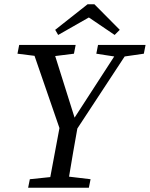

<svg xmlns="http://www.w3.org/2000/svg" viewBox="-20 -881 703 901"><path d="M62 -629 70 -670H335L327 -629L239 -618L330 -329L516 -616L432 -629L440 -670H663L655 -629L565 -616L343 -278Q333 -222 323 -165Q313 -108 304 -52L405 -40L397 0H112L120 -40L216 -50L259 -280L142 -619ZM423 -861 542 -741 518 -717 397 -799 253 -717 239 -741 391 -861Z"/></svg>

Font: Source Serif Pro
Style: Italic
Weight: 400
Italic angle: -12°
Designer: Frank Grießhammer
Foundry: Adobe Systems Incorporated
Version: Version 3.001;hotconv 1.0.111;makeotfexe 2.5.65597